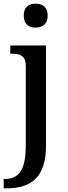

<svg xmlns="http://www.w3.org/2000/svg" viewBox="-22 -783 368 1043"><path d="M172 -633C207 -633 237 -651 237 -698C237 -746 207 -763 172 -763C135 -763 107 -746 107 -698C107 -651 135 -633 172 -633ZM-2 240H15C140 240 228 187 228 8V-536H34V-491H46C85 -491 118 -482 118 -424V7C118 146 77 189 5 189H-2Z"/></svg>

Font: Noto Serif Medium
Style: Regular
Weight: 500
Designer: Monotype Design Team
Foundry: Monotype Imaging Inc.
Version: Version 2.013